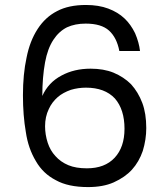

<svg xmlns="http://www.w3.org/2000/svg" viewBox="-20 -758 675 780"><path d="M464.8 -550.8Q454.6 -605 422.9 -633.8Q391.6 -662.1 328.1 -662.1Q284.7 -662.1 252 -647Q219.2 -630.4 196.8 -596.2Q173.3 -560.5 163.1 -504.9Q151.9 -443.8 151.9 -368.2Q176.3 -422.9 230 -451.2Q281.2 -479 348.1 -479Q400.9 -479 440.9 -462.9Q482.9 -445.3 512.2 -416Q541.5 -383.8 558.1 -339.8Q574.2 -296.9 574.2 -237.8Q574.2 -191.4 560.1 -145Q544.9 -100.6 516.1 -68.8Q488.3 -38.1 441.9 -17.1Q398.9 2 337.9 2Q256.8 2 207 -25.9Q154.8 -52.7 126 -103Q94.7 -154.8 85 -221.2Q73.2 -288.6 73.2 -371.1Q73.2 -456.5 87.9 -523.9Q101.1 -591.3 132.8 -640.1Q164.1 -688.5 211.9 -712.9Q258.8 -737.8 329.1 -737.8Q380.9 -737.8 419.9 -723.1Q459 -708.5 485.8 -683.1Q511.2 -659.2 528.8 -623Q544.9 -585.4 548.8 -550.8ZM163.1 -245.1Q163.1 -211.4 173.8 -178.2Q184.1 -146.5 205.1 -124Q226.1 -100.1 257.8 -86.9Q288.1 -74.2 333 -74.2Q405.8 -74.2 445.8 -117.2Q485.8 -160.2 485.8 -234.9Q485.8 -313 446.8 -357.9Q405.8 -401.9 329.1 -401.9Q297.9 -401.9 268.1 -393.1Q235.8 -381.8 214.8 -363.8Q190.4 -342.3 178.2 -314.9Q163.1 -283.7 163.1 -245.1Z"/></svg>

Font: PoppinsZ
Style: Regular
Weight: 400
Designer: Ninad Kale (Devanagari), Jonny Pinhorn (Latin)
Foundry: Indian Type Foundry
Version: Version 3.002;FEAKit 1.0